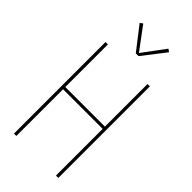

<svg xmlns="http://www.w3.org/2000/svg" viewBox="-295 -1025 1090 1090"><g transform="rotate(45 250.0 -480.5)"><path d="M72 0V-735H91V-393H409V-735H428V0H409V-375H91V0ZM239 -811 132 -949 149 -961 250 -825 351 -961 368 -949 261 -811Z"/></g></svg>

Font: Zed Mono Thin
Style: Regular
Weight: 100
Monospace: yes
Designer: Belleve Invis
Foundry: Belleve Invis
Version: Version 1.0.0; ttfautohint (v1.8.4)